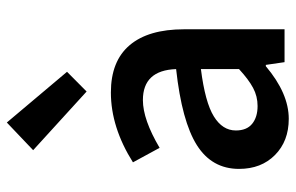

<svg xmlns="http://www.w3.org/2000/svg" viewBox="-170 -674 856 556"><g transform="rotate(-90 258.0 -396.0)"><path d="M191.9 12.2Q127.4 12.2 87.2 -27.6Q46.9 -67.4 46.9 -131.8Q46.9 -210.4 115.7 -253.9Q184.6 -297.4 335.9 -314Q332.5 -410.2 246.1 -410.2Q189.9 -410.2 107.9 -361.8L65.9 -439Q167.5 -502.9 268.1 -502.9Q358.9 -502.9 405 -448.7Q451.2 -394.5 451.2 -291V0H356L348.1 -54.2H344.2Q265.6 12.2 191.9 12.2ZM229 -78.1Q257.3 -78.1 281.5 -91.1Q305.7 -104 335.9 -131.8V-242.2Q239.7 -230 199 -204.8Q158.2 -179.7 158.2 -141.1Q158.2 -109.4 177.5 -93.8Q196.8 -78.1 229 -78.1ZM271 -573.2 101.1 -728 181.2 -804.2 328.1 -629.9Z"/></g></svg>

Font: Toshiba Sans Medium
Style: Regular
Weight: 500
Designer: Paul D. Hunt
Foundry: Toshiba Corporation
Version: Version 2.020;PS 2.0;hotconv 1.0.86;makeotf.lib2.5.63406